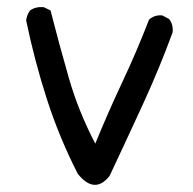

<svg xmlns="http://www.w3.org/2000/svg" viewBox="-20 -501 540 536"><path d="M197 -16Q145 -118 110.5 -225.5Q76 -333 53 -444Q55 -460 64 -472Q80 -483 102 -481L121 -472Q145 -378 172 -284Q199 -190 246 -100Q282 -188 322 -273Q362 -358 396 -446Q411 -460 433 -458L452 -448Q464 -433 462 -411Q425 -310 379 -210Q333 -110 286 -10Q244 43 197 -16Z"/></svg>

Font: Kosefont JP
Style: Regular
Weight: 400
Designer: Nozomi Seto 瀬戸のぞみ
Version: Version 3.00;June 19, 2020